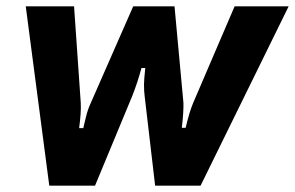

<svg xmlns="http://www.w3.org/2000/svg" viewBox="-20 -584 928 604"><path d="M135 0 61 -564H213L234 -261Q235 -245 233.5 -224.5Q232 -204 229 -181H242Q244 -189 250 -214.5Q256 -240 266 -261L399 -564H529L557 -261Q558 -233 552 -182H564Q576 -233 588 -261L718 -564H888L611 0H468L435 -282Q433 -296 433 -319Q433 -332 437 -370H425Q413 -325 396 -282L279 0Z"/></svg>

Font: Open Sauce Sans ExBold Italic
Style: Regular
Weight: 800
Italic angle: -10°
Designer: Alfredo Marco Pradil
Foundry: Creative Sauce Fz LLC
Version: Version 1.477